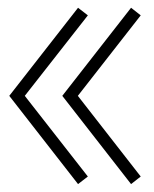

<svg xmlns="http://www.w3.org/2000/svg" viewBox="-20 -500 396 495"><path d="M342.8 -44.9 317.9 -25.4 140.6 -252.9 317.9 -480 342.8 -460.4 180.7 -252.9ZM206.5 -44.9 181.2 -25.4 3.9 -252.9 181.2 -480 206.5 -460.4 43.9 -252.9Z"/></svg>

Font: Spartan MB ExtLt
Style: Regular
Weight: 200
Designer: Matt Bailey, Mirko Velimirovic
Foundry: Matt Bailey
Version: Version 1.005